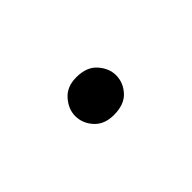

<svg xmlns="http://www.w3.org/2000/svg" viewBox="-25 -156 259 259"><g transform="rotate(45 104.0 -27.0)"><path d="M104 12Q91 12 79.5 2Q68 -8 68 -26Q68 -46 79.5 -56Q91 -66 104 -66Q118 -66 129 -56Q140 -46 140 -26Q140 -8 129 2Q118 12 104 12Z"/></g></svg>

Font: Assistant ExtraLight ExtraLight
Style: Regular
Weight: 250
Version: Version 3.000